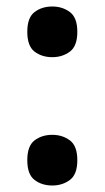

<svg xmlns="http://www.w3.org/2000/svg" viewBox="-20 -563 323 591"><path d="M141 -387Q109 -387 86.5 -404Q64 -421 64 -465Q64 -509 86.5 -526Q109 -543 141 -543Q172 -543 195 -526Q218 -509 218 -465Q218 -421 195 -404Q172 -387 141 -387ZM141 8Q109 8 86.5 -9Q64 -26 64 -70Q64 -114 86.5 -131Q109 -148 141 -148Q172 -148 195 -131Q218 -114 218 -70Q218 -26 195 -9Q172 8 141 8Z"/></svg>

Font: Noto Serif Khmer SemiCondensed
Style: Bold
Weight: 700
Width: 4
Designer: Danh Hong and the Monotype Design Team
Foundry: Monotype Imaging Inc.
Version: Version 2.004; ttfautohint (v1.8.4.7-5d5b)